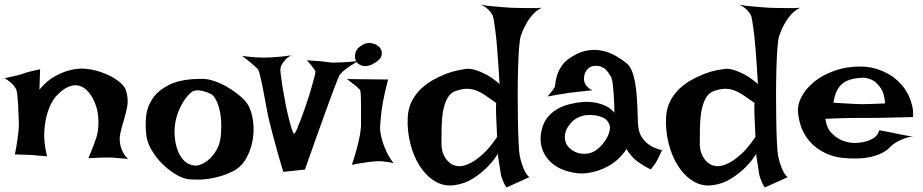

<svg xmlns="http://www.w3.org/2000/svg" viewBox="-20 -782 4034 839"><path d="M44.9 -107.4Q51.8 -139.6 55.2 -164.6Q58.6 -189.5 60.5 -206.1Q62.5 -225.6 62.5 -239.3Q61.5 -255.9 61 -278.8Q60.5 -301.8 59.1 -324.7Q57.6 -347.7 55.7 -365.7Q53.7 -383.8 50.8 -391.6Q46.9 -399.4 40 -408.2Q26.4 -424.8 0 -440.4Q22.5 -445.3 38.6 -448.7Q54.7 -452.1 65.4 -455.1Q77.1 -459 85.9 -461.9Q93.8 -464.8 104.5 -467.8Q113.3 -469.7 126 -472.7Q138.7 -475.6 155.3 -479.5L152.3 -390.6Q183.6 -427.7 215.8 -446.3Q248 -464.8 276.4 -472.7Q308.6 -482.4 339.8 -482.4Q378.9 -480.5 412.6 -469.7Q446.3 -459 471.2 -444.8Q496.1 -430.7 511.7 -415Q527.3 -399.4 530.3 -387.7Q542 -349.6 536.1 -317.9Q530.3 -286.1 521 -256.3Q511.7 -226.6 505.4 -197.3Q499 -168 509.8 -133.8Q513.7 -125 517.6 -116.2Q521.5 -108.4 527.3 -100.6Q533.2 -92.8 541 -87.9Q530.3 -88.9 519.5 -89.4Q508.8 -89.8 500 -90.8Q489.3 -91.8 480.5 -92.8Q470.7 -93.8 454.1 -93.8Q425.8 -93.8 366.2 -90.8Q375 -111.3 380.4 -125.5Q385.7 -139.6 389.6 -148.4Q393.6 -159.2 395.5 -165Q407.2 -193.4 409.7 -229.5Q412.1 -265.6 404.3 -302.7Q401.4 -315.4 394.5 -333Q387.7 -350.6 376.5 -367.2Q365.2 -383.8 350.1 -395.5Q335 -407.2 315.4 -409.2Q295.9 -411.1 272 -399.4Q248 -387.7 220.7 -356.4Q200.2 -330.1 188.5 -292Q177.7 -259.8 173.8 -211.4Q169.9 -163.1 185.5 -98.6Q171.9 -100.6 160.2 -101.1Q148.4 -101.6 140.6 -102.5Q130.9 -103.5 123 -104.5Q114.3 -104.5 103.5 -105.5Q93.8 -105.5 79.1 -106Q64.5 -106.4 44.9 -107.4Z M862.3 -437.5Q887.7 -437.5 915 -428.2Q942.4 -418.9 967.8 -404.8Q993.2 -390.6 1014.2 -374.5Q1035.2 -358.4 1048.8 -343.8Q1073.2 -317.4 1082.5 -272.9Q1091.8 -228.5 1085.9 -182.1Q1080.1 -135.7 1058.6 -94.7Q1037.1 -53.7 999 -34.2Q971.7 -20.5 945.3 -12.7Q918.9 -4.9 894.5 -1Q870.1 2.9 848.6 2.9Q827.1 2.9 811.5 2Q782.2 0 750.5 -18.6Q718.8 -37.1 690.9 -64.5Q663.1 -91.8 643.6 -124.5Q624 -157.2 620.1 -186.5Q614.3 -226.6 618.2 -270.5Q622.1 -314.5 647 -351.6Q671.9 -388.7 723.1 -413.1Q774.4 -437.5 862.3 -437.5ZM830.1 -58.6Q840.8 -56.6 859.4 -64Q877.9 -71.3 896 -87.9Q914.1 -104.5 928.2 -130.4Q942.4 -156.2 945.3 -193.4Q948.2 -229.5 945.8 -259.8Q943.4 -290 936.5 -313Q929.7 -335.9 920.9 -350.6Q912.1 -365.2 902.3 -371.1Q885.7 -379.9 862.3 -385.3Q838.9 -390.6 822.3 -382.8Q814.5 -378.9 802.7 -366.2Q791 -353.5 779.3 -334.5Q767.6 -315.4 758.3 -291Q749 -266.6 745.1 -240.2Q741.2 -213.9 743.7 -183.6Q746.1 -153.3 755.9 -126.5Q765.6 -99.6 783.7 -80.6Q801.8 -61.5 830.1 -58.6Z M1038.1 -538.1Q1054.7 -535.2 1071.8 -533.7Q1088.9 -532.2 1102.5 -531.2Q1118.2 -530.3 1132.8 -530.3Q1147.5 -530.3 1166 -531.2Q1181.6 -532.2 1203.6 -534.2Q1225.6 -536.1 1252 -540Q1236.3 -531.2 1227.5 -521.5Q1218.8 -511.7 1213.9 -503.9Q1208 -494.1 1206.1 -486.3Q1204.1 -478.5 1207 -454.1Q1210 -429.7 1215.3 -397.5Q1220.7 -365.2 1227.5 -330.1Q1234.4 -294.9 1241.7 -265.6Q1249 -236.3 1255.4 -216.8Q1261.7 -197.3 1265.6 -198.2Q1269.5 -198.2 1277.8 -217.8Q1286.1 -237.3 1296.9 -266.1Q1307.6 -294.9 1319.3 -329.6Q1331.1 -364.3 1339.8 -394.5Q1348.6 -424.8 1354 -445.8Q1359.4 -466.8 1358.4 -470.7Q1355.5 -474.6 1351.6 -481.4Q1344.7 -492.2 1321.3 -518.6Q1349.6 -516.6 1370.1 -515.1Q1390.6 -513.7 1403.3 -511.7Q1418 -509.8 1426.8 -508.8Q1435.5 -507.8 1452.1 -508.8Q1465.8 -508.8 1488.8 -510.3Q1511.7 -511.7 1545.9 -515.6Q1520.5 -501 1504.4 -489.7Q1488.3 -478.5 1479.5 -470.7Q1468.8 -460.9 1463.9 -454.1Q1457 -441.4 1439.5 -393.6Q1431.6 -373 1420.4 -342.8Q1409.2 -312.5 1394 -270Q1378.9 -227.5 1358.4 -170.9Q1337.9 -114.3 1312.5 -41L1217.8 -31.2Q1199.2 -92.8 1188 -134.3Q1176.8 -175.8 1169.9 -201.2Q1162.1 -230.5 1158.2 -247.1Q1153.3 -265.6 1146.5 -301.3Q1139.6 -336.9 1132.8 -374Q1126 -411.1 1119.1 -440.9Q1112.3 -470.7 1108.4 -477.5Q1104.5 -482.4 1094.7 -491.2Q1086.9 -499 1073.2 -510.3Q1059.6 -521.5 1038.1 -538.1Z M1496.1 -436.5 1675.8 -434.6Q1660.2 -375 1652.8 -333Q1645.5 -291 1643.6 -262.7Q1639.6 -230.5 1641.6 -208Q1644.5 -187.5 1651.4 -164.1Q1657.2 -144.5 1668.9 -119.1Q1680.7 -93.8 1700.2 -68.4Q1688.5 -72.3 1674.8 -74.2Q1661.1 -76.2 1649.4 -77.1Q1635.7 -78.1 1622.1 -77.1Q1608.4 -76.2 1591.8 -74.2Q1578.1 -72.3 1558.6 -69.3Q1539.1 -66.4 1517.6 -61.5Q1532.2 -105.5 1540.5 -137.7Q1548.8 -169.9 1552.7 -191.4Q1556.6 -216.8 1557.6 -232.4Q1557.6 -252 1557.6 -276.9Q1557.6 -301.8 1557.6 -325.2Q1557.6 -348.6 1556.6 -366.7Q1555.7 -384.8 1552.7 -389.6L1543 -399.4Q1537.1 -404.3 1525.9 -413.6Q1514.6 -422.9 1496.1 -436.5ZM1565.4 -586.9Q1585.9 -597.7 1606.9 -592.8Q1627.9 -587.9 1639.6 -574.2Q1651.4 -560.5 1647.9 -542Q1644.5 -523.4 1616.2 -505.9Q1587.9 -489.3 1566.4 -494.1Q1544.9 -499 1536.1 -514.6Q1527.3 -530.3 1533.2 -551.3Q1539.1 -572.3 1565.4 -586.9Z M2214.8 -748Q2233.4 -747.1 2254.9 -747.1Q2273.4 -747.1 2297.4 -746.6Q2321.3 -746.1 2347.7 -748Q2324.2 -737.3 2306.6 -716.8Q2289.1 -696.3 2278.3 -675.8Q2264.6 -651.4 2255.9 -625Q2251 -609.4 2248 -569.8Q2245.1 -530.3 2243.7 -477.5Q2242.2 -424.8 2242.2 -366.2Q2242.2 -307.6 2243.2 -254.4Q2244.1 -201.2 2246.1 -160.2Q2248 -119.1 2251 -102.5Q2254.9 -83 2260.7 -65.4Q2265.6 -49.8 2273.4 -33.7Q2281.2 -17.6 2293 -7.8L2193.4 37.1Q2185.5 26.4 2180.7 15.1Q2175.8 3.9 2172.9 -4.9Q2168.9 -15.6 2168 -24.4Q2166 -36.1 2164.1 -50.3Q2162.1 -64.5 2159.7 -77.6Q2157.2 -90.8 2156.2 -99.6Q2155.3 -108.4 2156.2 -110.4Q2157.2 -112.3 2144.5 -93.3Q2131.8 -74.2 2106.9 -49.3Q2082 -24.4 2045.9 -1.5Q2009.8 21.5 1964.8 27.3Q1918.9 33.2 1880.4 9.8Q1841.8 -13.7 1814.5 -56.2Q1787.1 -98.6 1772.9 -154.8Q1758.8 -210.9 1761.7 -269.5Q1763.7 -308.6 1779.3 -339.4Q1794.9 -370.1 1818.8 -393.1Q1842.8 -416 1871.6 -432.1Q1900.4 -448.2 1928.2 -459Q1956.1 -469.7 1980.5 -474.6Q2004.9 -479.5 2019.5 -481.4Q2037.1 -482.4 2059.6 -475.6Q2079.1 -469.7 2105 -456.1Q2130.9 -442.4 2163.1 -415Q2157.2 -512.7 2152.3 -571.8Q2147.5 -630.9 2142.6 -662.1Q2137.7 -699.2 2133.8 -712.9Q2128.9 -722.7 2121.1 -732.4Q2114.3 -740.2 2104 -748.5Q2093.8 -756.8 2080.1 -761.7Q2105.5 -756.8 2128.9 -754.9Q2152.3 -752.9 2171.9 -751Q2194.3 -749 2214.8 -748ZM1969.7 -383.8Q1951.2 -377 1939.9 -360.4Q1928.7 -343.8 1921.9 -320.8Q1915 -297.9 1912.6 -272Q1910.2 -246.1 1909.7 -222.2Q1909.2 -198.2 1909.2 -178.7Q1909.2 -159.2 1909.2 -149.4Q1909.2 -143.6 1911.6 -128.4Q1914.1 -113.3 1922.9 -97.2Q1931.6 -81.1 1947.8 -68.4Q1963.9 -55.7 1991.2 -55.7Q2013.7 -57.6 2039.1 -71.3Q2061.5 -83 2090.3 -108.9Q2119.1 -134.8 2152.3 -183.6Q2150.4 -214.8 2149.9 -235.4Q2149.4 -255.9 2148.4 -268.6Q2147.5 -283.2 2147.5 -292V-306.6Q2147.5 -312.5 2147.5 -319.3Q2147.5 -326.2 2148.4 -332Q2121.1 -351.6 2100.1 -365.7Q2079.1 -379.9 2059.1 -387.2Q2039.1 -394.5 2018.1 -394Q1997.1 -393.6 1969.7 -383.8Z M2400.4 -395.5Q2405.3 -401.4 2406.7 -417.5Q2408.2 -433.6 2414.6 -454.1Q2420.9 -474.6 2436.5 -497.1Q2452.1 -519.5 2487.3 -539.1Q2521.5 -558.6 2553.7 -562.5Q2585.9 -566.4 2615.2 -559.6Q2644.5 -552.7 2670.4 -538.1Q2696.3 -523.4 2717.8 -505.9Q2732.4 -494.1 2741.2 -472.2Q2750 -450.2 2754.9 -422.9Q2759.8 -395.5 2762.2 -365.7Q2764.6 -335.9 2765.6 -308.1Q2766.6 -280.3 2767.1 -257.3Q2767.6 -234.4 2770.5 -219.7Q2774.4 -198.2 2784.2 -183.1Q2793.9 -168 2805.7 -157.7Q2817.4 -147.5 2829.1 -141.6Q2840.8 -135.7 2849.6 -132.8Q2855.5 -129.9 2860.4 -128.9Q2870.1 -125 2874 -128.9Q2868.2 -115.2 2863.3 -105.5Q2858.4 -95.7 2855.5 -88.9Q2851.6 -81.1 2848.6 -76.2Q2845.7 -70.3 2841.8 -65.4Q2838.9 -60.5 2834 -54.7Q2829.1 -48.8 2824.2 -42Q2811.5 -46.9 2800.3 -53.7Q2789.1 -60.5 2780.3 -66.4Q2769.5 -73.2 2760.7 -80.1Q2752 -86.9 2744.1 -95.7Q2737.3 -103.5 2730 -112.3Q2722.7 -121.1 2717.8 -131.8Q2711.9 -119.1 2689.9 -95.7Q2668 -72.3 2632.8 -53.2Q2597.7 -34.2 2551.3 -26.4Q2504.9 -18.6 2449.2 -37.1Q2424.8 -44.9 2403.3 -60.1Q2381.8 -75.2 2366.7 -96.7Q2351.6 -118.2 2345.2 -146Q2338.9 -173.8 2345.7 -208Q2352.5 -242.2 2370.1 -265.6Q2387.7 -289.1 2412.1 -303.7Q2436.5 -318.4 2466.8 -326.2Q2497.1 -334 2529.3 -336.9Q2554.7 -337.9 2580.1 -334Q2601.6 -330.1 2625 -319.8Q2648.4 -309.6 2665 -289.1Q2664.1 -340.8 2661.6 -371.6Q2659.2 -402.3 2657.2 -418.9Q2653.3 -438.5 2650.4 -446.3Q2645.5 -453.1 2640.1 -461.9Q2634.8 -470.7 2627 -478Q2619.1 -485.4 2607.4 -490.2Q2595.7 -495.1 2580.1 -494.1Q2563.5 -493.2 2553.7 -485.4Q2543.9 -477.5 2538.6 -467.3Q2533.2 -457 2532.2 -445.3Q2531.2 -433.6 2533.2 -424.8Q2535.2 -418.9 2539.1 -412.1Q2543 -406.2 2549.8 -399.4Q2556.6 -392.6 2568.4 -387.7Q2545.9 -384.8 2528.3 -383.3Q2510.7 -381.8 2498 -379.9Q2483.4 -377.9 2472.7 -377Q2461.9 -376 2447.3 -373Q2434.6 -371.1 2416 -368.2Q2397.5 -365.2 2373 -360.4Q2378.9 -367.2 2383.8 -373.5Q2388.7 -379.9 2392.6 -384.8Q2396.5 -390.6 2400.4 -395.5ZM2546.9 -279.3Q2529.3 -278.3 2511.7 -271Q2494.1 -263.7 2480.5 -250.5Q2466.8 -237.3 2457.5 -220.2Q2448.2 -203.1 2448.2 -182.6Q2448.2 -162.1 2458.5 -147Q2468.8 -131.8 2485.8 -122.1Q2502.9 -112.3 2522.9 -110.4Q2543 -108.4 2562.5 -114.3Q2581.1 -121.1 2597.7 -136.2Q2614.3 -151.4 2626 -169.4Q2637.7 -187.5 2642.6 -205.6Q2647.5 -223.6 2643.6 -235.4Q2635.7 -260.7 2608.4 -271Q2581.1 -281.2 2546.9 -279.3Z M3343.8 -748Q3362.3 -747.1 3383.8 -747.1Q3402.3 -747.1 3426.3 -746.6Q3450.2 -746.1 3476.6 -748Q3453.1 -737.3 3435.5 -716.8Q3418 -696.3 3407.2 -675.8Q3393.6 -651.4 3384.8 -625Q3379.9 -609.4 3377 -569.8Q3374 -530.3 3372.6 -477.5Q3371.1 -424.8 3371.1 -366.2Q3371.1 -307.6 3372.1 -254.4Q3373 -201.2 3375 -160.2Q3377 -119.1 3379.9 -102.5Q3383.8 -83 3389.6 -65.4Q3394.5 -49.8 3402.3 -33.7Q3410.2 -17.6 3421.9 -7.8L3322.3 37.1Q3314.5 26.4 3309.6 15.1Q3304.7 3.9 3301.8 -4.9Q3297.9 -15.6 3296.9 -24.4Q3294.9 -36.1 3293 -50.3Q3291 -64.5 3288.6 -77.6Q3286.1 -90.8 3285.2 -99.6Q3284.2 -108.4 3285.2 -110.4Q3286.1 -112.3 3273.4 -93.3Q3260.7 -74.2 3235.8 -49.3Q3210.9 -24.4 3174.8 -1.5Q3138.7 21.5 3093.8 27.3Q3047.9 33.2 3009.3 9.8Q2970.7 -13.7 2943.4 -56.2Q2916 -98.6 2901.9 -154.8Q2887.7 -210.9 2890.6 -269.5Q2892.6 -308.6 2908.2 -339.4Q2923.8 -370.1 2947.8 -393.1Q2971.7 -416 3000.5 -432.1Q3029.3 -448.2 3057.1 -459Q3085 -469.7 3109.4 -474.6Q3133.8 -479.5 3148.4 -481.4Q3166 -482.4 3188.5 -475.6Q3208 -469.7 3233.9 -456.1Q3259.8 -442.4 3292 -415Q3286.1 -512.7 3281.2 -571.8Q3276.4 -630.9 3271.5 -662.1Q3266.6 -699.2 3262.7 -712.9Q3257.8 -722.7 3250 -732.4Q3243.2 -740.2 3232.9 -748.5Q3222.7 -756.8 3209 -761.7Q3234.4 -756.8 3257.8 -754.9Q3281.2 -752.9 3300.8 -751Q3323.2 -749 3343.8 -748ZM3098.6 -383.8Q3080.1 -377 3068.8 -360.4Q3057.6 -343.8 3050.8 -320.8Q3043.9 -297.9 3041.5 -272Q3039.1 -246.1 3038.6 -222.2Q3038.1 -198.2 3038.1 -178.7Q3038.1 -159.2 3038.1 -149.4Q3038.1 -143.6 3040.5 -128.4Q3043 -113.3 3051.8 -97.2Q3060.5 -81.1 3076.7 -68.4Q3092.8 -55.7 3120.1 -55.7Q3142.6 -57.6 3168 -71.3Q3190.4 -83 3219.2 -108.9Q3248 -134.8 3281.2 -183.6Q3279.3 -214.8 3278.8 -235.4Q3278.3 -255.9 3277.3 -268.6Q3276.4 -283.2 3276.4 -292V-306.6Q3276.4 -312.5 3276.4 -319.3Q3276.4 -326.2 3277.3 -332Q3250 -351.6 3229 -365.7Q3208 -379.9 3188 -387.2Q3168 -394.5 3147 -394Q3126 -393.6 3098.6 -383.8Z M3710 -157.2Q3737.3 -157.2 3760.7 -163.1Q3780.3 -168 3798.3 -179.2Q3816.4 -190.4 3822.3 -212.9Q3841.8 -209 3855.5 -206.5Q3869.1 -204.1 3878.9 -202.1Q3889.6 -199.2 3897.5 -198.2Q3905.3 -196.3 3916 -194.3Q3925.8 -192.4 3939.9 -189.9Q3954.1 -187.5 3973.6 -183.6Q3959 -185.5 3943.8 -180.7Q3928.7 -175.8 3915 -169.9Q3899.4 -163.1 3885.7 -153.3Q3877 -147.5 3865.7 -135.7Q3854.5 -124 3834 -113.3Q3813.5 -102.5 3779.8 -95.2Q3746.1 -87.9 3693.4 -89.8Q3629.9 -91.8 3586.9 -112.8Q3543.9 -133.8 3517.6 -164.6Q3491.2 -195.3 3479.5 -231.4Q3467.8 -267.6 3466.8 -298.8Q3465.8 -330.1 3485.4 -364.3Q3504.9 -398.4 3540.5 -426.8Q3576.2 -455.1 3627 -473.1Q3677.7 -491.2 3738.3 -491.2Q3773.4 -491.2 3803.2 -482.9Q3833 -474.6 3857.9 -460.9Q3882.8 -447.3 3901.4 -430.2Q3919.9 -413.1 3932.6 -395.5Q3945.3 -377 3954.1 -356.4Q3961.9 -338.9 3966.8 -316.4Q3971.7 -293.9 3969.7 -270.5Q3895.5 -268.6 3850.1 -267.6Q3804.7 -266.6 3779.3 -266.6H3735.4H3702.1Q3684.6 -266.6 3656.2 -265.6Q3627.9 -264.6 3586.9 -262.7Q3591.8 -223.6 3611.8 -202.6Q3631.8 -181.6 3654.3 -170.9Q3679.7 -159.2 3710 -157.2ZM3622.1 -333Q3653.3 -331.1 3674.3 -330.1Q3695.3 -329.1 3709 -328.1Q3723.6 -327.1 3732.4 -327.1H3756.8Q3781.2 -327.1 3847.7 -330.1Q3844.7 -373 3829.6 -395.5Q3814.5 -418 3797.9 -428.7Q3778.3 -440.4 3754.9 -442.4Q3691.4 -441.4 3660.6 -416Q3629.9 -390.6 3622.1 -333Z"/></svg>

Font: Irish Grover
Style: Regular
Weight: 400
Designer: Squid
Foundry: Font Diner, Inc DBA Sideshow
Version: Version 1.001